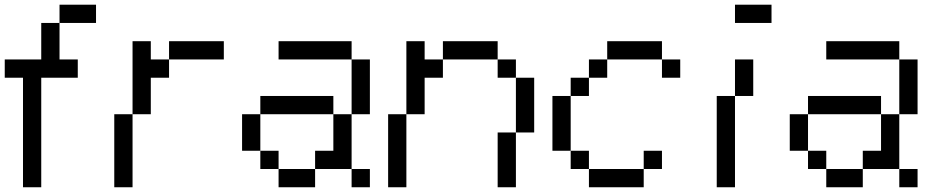

<svg xmlns="http://www.w3.org/2000/svg" viewBox="-20 -789 3963 809"><path d="M76.9 0V-461.5H0V-538.5H153.8V-692.3H230.8V-538.5H307.7V-461.5H153.8V0ZM230.8 -692.3V-769.2H384.6V-692.3Z M461.5 0V-307.7H538.5V0ZM538.5 -307.7V-615.4H615.4V-538.5H692.3V-461.5H615.4V-307.7ZM692.3 -538.5V-615.4H923.1V-538.5Z M1153.8 0V-76.9H1307.7V0ZM1461.5 0V-76.9H1538.5V0ZM1076.9 -76.9V-153.8H1153.8V-76.9ZM1000 -153.8V-307.7H1076.9V-153.8ZM1307.7 -76.9V-153.8H1384.6V-307.7H1461.5V-76.9ZM1076.9 -307.7V-384.6H1384.6V-307.7ZM1461.5 -307.7V-538.5H1538.5V-307.7ZM1153.8 -538.5V-615.4H1461.5V-538.5Z M2076.9 0V-230.8H2153.8V-461.5H2076.9V-538.5H1846.2V-615.4H2076.9V-538.5H2153.8V-461.5H2230.8V-230.8H2153.8V0ZM1615.4 0V-307.7H1692.3V-615.4H1769.2V-538.5H1846.2V-461.5H1769.2V-307.7H1692.3V0Z M2461.5 0V-76.9H2692.3V0ZM2384.6 -76.9V-153.8H2461.5V-76.9ZM2692.3 -76.9V-153.8H2769.2V-76.9ZM2307.7 -153.8V-384.6H2384.6V-153.8ZM2384.6 -384.6V-461.5H2461.5V-384.6ZM2461.5 -461.5V-538.5H2538.5V-461.5ZM2769.2 -461.5V-538.5H2846.2V-461.5ZM2538.5 -538.5V-615.4H2769.2V-538.5Z M3000 0V-384.6H3076.9V0ZM3076.9 -384.6V-538.5H3153.8V-384.6ZM3076.9 -692.3V-769.2H3230.8V-692.3Z M3461.5 0V-76.9H3615.4V0ZM3769.2 0V-76.9H3846.2V0ZM3384.6 -76.9V-153.8H3461.5V-76.9ZM3307.7 -153.8V-307.7H3384.6V-153.8ZM3615.4 -76.9V-153.8H3692.3V-307.7H3769.2V-76.9ZM3384.6 -307.7V-384.6H3692.3V-307.7ZM3769.2 -307.7V-538.5H3846.2V-307.7ZM3461.5 -538.5V-615.4H3769.2V-538.5Z"/></svg>

Font: Mintsoda - Lime Green 13x16
Style: Regular
Weight: 400
Designer: Mintsoda-15
Version: Version 1.0